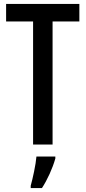

<svg xmlns="http://www.w3.org/2000/svg" viewBox="-20 -734 435 975"><path d="M247 0V-625H383V-714H11V-625H148V0ZM261 71V61H165C162 101 146 174 136 209V221H193C220 180 247 121 261 71Z"/></svg>

Font: Noto Sans Khmer ExtraCondensed Medium
Style: Regular
Weight: 500
Width: 2
Designer: Danh Hong and the Monotype Design Team
Foundry: Monotype Imaging Inc.
Version: Version 2.004